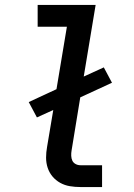

<svg xmlns="http://www.w3.org/2000/svg" viewBox="-20 -755 540 775"><path d="M305 0Q283 0 262 -3.5Q241 -7 223 -17Q205 -27 192 -42.5Q179 -58 172.5 -77.5Q166 -97 166 -118.5Q166 -140 170 -162L195 -311L129 -281L96 -343L208 -395L250 -647H132V-735H366L318 -446L399 -483L432 -421L304 -362L269 -148Q267 -137 267.5 -126Q268 -115 272 -106.5Q276 -98 285 -93Q294 -88 305 -88H392V0Z"/></svg>

Font: Iosevka SS04 Semibold Oblique
Style: Regular
Weight: 600
Italic angle: -9°
Monospace: yes
Designer: Belleve Invis
Foundry: Belleve Invis
Version: Version 19.0.0; ttfautohint (v1.8.4)